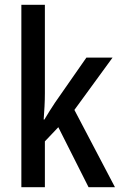

<svg xmlns="http://www.w3.org/2000/svg" viewBox="-20 -780 502 800"><path d="M167 -392Q167 -365 165.5 -336.5Q164 -308 162 -282H165Q175 -299 187 -318Q199 -337 209 -352L340 -540H449L290 -322L459 0H349L223 -250L167 -191V0H69V-760H167Z"/></svg>

Font: Noto Sans Condensed Medium
Style: Regular
Weight: 500
Width: 3
Designer: Monotype Design Team
Foundry: Monotype Imaging Inc.
Version: Version 2.013; ttfautohint (v1.8.4.7-5d5b)